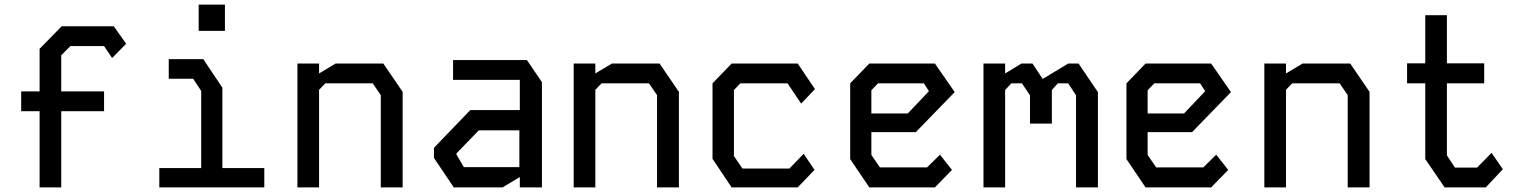

<svg xmlns="http://www.w3.org/2000/svg" viewBox="-20 -814 6640 834"><path d="M248 -700 152 -602V-417H72V-331H152V0H246V-331H432V-417H246V-574L286 -614H432L467 -562L528 -624L474 -700Z M713 -557V-472H819L854 -419V-84H672V0H1128V-84H946V-433L863 -557ZM843 -680V-794H957V-680Z M1272 -538V0H1366V-424L1393 -452H1599L1634 -401V0H1729V-415L1645 -538H1438L1366 -495V-538Z M1948 -553V-467H2238V-336H2023L1865 -172V-128L1951 0H2163L2238 -45V0H2334V-457L2269 -553ZM1963 -142V-148L2060 -248H2236V-88H1995Z M2472 -538V0H2566V-424L2593 -452H2799L2834 -401V0H2929V-415L2845 -538H2638L2566 -495V-538Z M3158 -538H3445L3520 -427L3460 -364L3401 -452H3196L3168 -423V-136L3205 -82H3409L3471 -146L3518 -76L3445 0H3158L3075 -124V-452Z M3756 -538 3673 -452V-123L3756 0H4041L4115 -76L4063 -142L4007 -87H3802L3765 -141V-240H3958L4127 -414L4041 -538ZM3765 -422 3794 -452H3993L4015 -418L3923 -321H3765Z M4252 -538V0H4346V-423L4373 -452H4419L4454 -400V-277H4549V-423L4575 -452H4620L4654 -400V0H4749V-414L4665 -538H4620L4509 -471L4465 -538H4417L4346 -495V-538Z M4956 -538 4873 -452V-123L4956 0H5241L5315 -76L5263 -142L5207 -87H5002L4965 -141V-240H5158L5327 -414L5241 -538ZM4965 -422 4994 -452H5193L5215 -418L5123 -321H4965Z M5472 -538V0H5566V-424L5593 -452H5799L5834 -401V0H5929V-415L5845 -538H5638L5566 -495V-538Z M6171 -748H6265V-539H6427V-452H6265V-139L6300 -86H6396L6459 -150L6508 -79L6434 0H6255L6171 -123V-452H6092V-539H6171Z"/></svg>

Font: Kode Mono Medium
Style: Regular
Weight: 500
Monospace: yes
Designer: Isa Ozler
Foundry: Kadena LLC
Version: Version 1.206;gftools[0.9.28]